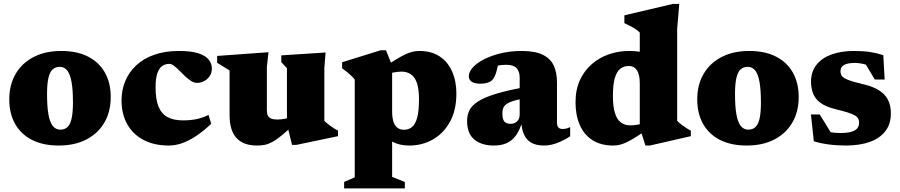

<svg xmlns="http://www.w3.org/2000/svg" viewBox="-20 -746 4706 1004"><path d="M295.5 -68Q317.5 -68 332.2 -81Q347 -94 354.2 -125.2Q361.5 -156.5 361.5 -211Q361.5 -274.5 354.5 -315.5Q347.5 -356.5 332.2 -376.5Q317 -396.5 292 -396.5Q270.5 -396.5 255.8 -383.5Q241 -370.5 233.5 -339.5Q226 -308.5 226 -253.5Q226 -190.5 233 -149.2Q240 -108 255.5 -88Q271 -68 295.5 -68ZM287 15Q205 15 147.2 -14.5Q89.5 -44 59 -98.2Q28.5 -152.5 28.5 -226Q28.5 -303 62 -360Q95.5 -417 156.5 -448.2Q217.5 -479.5 300.5 -479.5Q383 -479.5 440.5 -450Q498 -420.5 528.5 -366.5Q559 -312.5 559 -238.5Q559 -162 525.8 -105Q492.5 -48 431.5 -16.5Q370.5 15 287 15Z M916 -479.5Q979 -479.5 1016.5 -467.5Q1054 -455.5 1071 -434.8Q1088 -414 1088 -388Q1088 -365 1076.5 -348Q1065 -331 1047.2 -321.8Q1029.5 -312.5 1011 -312.5Q995.5 -312.5 979.5 -322.5Q963.5 -332.5 948 -347.2Q932.5 -362 917.8 -377Q903 -392 889.8 -402Q876.5 -412 865.5 -412Q844.5 -412 828.2 -400.8Q812 -389.5 802.8 -362.8Q793.5 -336 793.5 -289Q793.5 -225.5 809.2 -187.8Q825 -150 856.8 -133.2Q888.5 -116.5 936 -116.5Q975 -116.5 1006.2 -122.8Q1037.5 -129 1070.5 -145L1084.5 -98.5Q1040 -57 1001.5 -32.2Q963 -7.5 929.2 3.8Q895.5 15 863 15Q785.5 15 730 -14.5Q674.5 -44 645 -97.2Q615.5 -150.5 615.5 -221Q615.5 -275.5 635.2 -322.5Q655 -369.5 693.2 -405Q731.5 -440.5 787.5 -460Q843.5 -479.5 916 -479.5Z M1375.5 -169Q1375.5 -151 1381 -140.8Q1386.5 -130.5 1398.5 -125.8Q1410.5 -121 1429.5 -121Q1449.5 -121 1468.8 -124.8Q1488 -128.5 1505.5 -136.5L1522.5 -100Q1481.5 -61 1453 -37.8Q1424.5 -14.5 1403.2 -3.2Q1382 8 1363.8 11.5Q1345.5 15 1324.5 15Q1251.5 15 1216 -25Q1180.5 -65 1180.5 -143V-377.5L1115.5 -417.5V-453.5L1384 -473L1375.5 -396ZM1507 11.5 1480.5 -97V-389.5L1451 -421V-456.5L1682.5 -471.5L1676 -390.5V-114Q1682 -108 1690 -101.2Q1698 -94.5 1707.8 -87.5Q1717.5 -80.5 1727.5 -74.2Q1737.5 -68 1747.5 -63V-34L1530.5 11.5Z M2171 -226.5Q2171 -303.5 2147.8 -337.5Q2124.5 -371.5 2079 -371.5Q2069 -371.5 2056 -370Q2043 -368.5 2029.5 -365.5Q2016 -362.5 2003.5 -356.5L1990.5 -396Q2023 -418 2048.8 -433.8Q2074.5 -449.5 2095.5 -459.8Q2116.5 -470 2135 -474.8Q2153.5 -479.5 2172.5 -479.5Q2236 -479.5 2279 -451Q2322 -422.5 2344.2 -372Q2366.5 -321.5 2366.5 -257Q2366.5 -169.5 2332.8 -108.8Q2299 -48 2243.2 -16.5Q2187.5 15 2121 15Q2085.5 15 2057.5 5.8Q2029.5 -3.5 2006.5 -21Q1983.5 -38.5 1962 -62.5H2030.5V179L2097 205.5V239H1779.5V205.5L1835 181.5V-330Q1828 -339.5 1818 -349Q1808 -358.5 1795.8 -368.5Q1783.5 -378.5 1769 -389V-420.5L1970 -483H1998.5L2030.5 -402.5V-163.5Q2030.5 -131.5 2037.2 -110.2Q2044 -89 2057.8 -78.2Q2071.5 -67.5 2093 -67.5Q2117 -67.5 2134.5 -81.8Q2152 -96 2161.5 -130.8Q2171 -165.5 2171 -226.5Z M2715.5 -288.5V-230Q2680.5 -224 2659 -216.5Q2637.5 -209 2626.2 -200Q2615 -191 2611 -179.5Q2607 -168 2607 -153.5Q2607 -123 2617 -110.8Q2627 -98.5 2650.5 -98.5Q2664.5 -98.5 2675.2 -104.8Q2686 -111 2691.8 -121.8Q2697.5 -132.5 2697.5 -146V-340.5Q2697.5 -372.5 2681.2 -389.8Q2665 -407 2629 -407Q2610.5 -407 2596.2 -405.2Q2582 -403.5 2572 -401L2590 -442Q2585.5 -411.5 2581 -391.8Q2576.5 -372 2572 -359.5Q2567.5 -347 2561.5 -337.5Q2553.5 -323 2535.8 -315.8Q2518 -308.5 2491 -308.5Q2461.5 -308.5 2446.5 -318.8Q2431.5 -329 2431.5 -347.5Q2431.5 -370.5 2453 -394Q2474.5 -417.5 2512.8 -436.8Q2551 -456 2600.8 -467.8Q2650.5 -479.5 2707.5 -479.5Q2779 -479.5 2819.5 -459Q2860 -438.5 2876.2 -401.8Q2892.5 -365 2892.5 -316V-105Q2892.5 -93 2896 -85.5Q2899.5 -78 2906 -74.8Q2912.5 -71.5 2922.5 -71.5Q2930.5 -71.5 2940 -73.5Q2949.5 -75.5 2961.5 -81.5V-33.5Q2931 -13 2895.2 1Q2859.5 15 2825 15Q2784 15 2758.2 0.2Q2732.5 -14.5 2720 -42.8Q2707.5 -71 2705.5 -111.5L2712 -114.5Q2699 -67 2678.5 -38.5Q2658 -10 2629.5 2.5Q2601 15 2563 15Q2498.5 15 2460.5 -16.2Q2422.5 -47.5 2422.5 -113Q2422.5 -143.5 2434.2 -168.2Q2446 -193 2477.5 -214Q2509 -235 2566.5 -253.2Q2624 -271.5 2715.5 -288.5Z M3325.5 -312Q3325.5 -354 3311.2 -377.5Q3297 -401 3267.5 -401Q3242 -401 3223.5 -386.5Q3205 -372 3195 -337.8Q3185 -303.5 3185 -243.5Q3185 -189 3195.5 -155.2Q3206 -121.5 3226.2 -106Q3246.5 -90.5 3277 -90.5Q3292 -90.5 3312.5 -93.8Q3333 -97 3351.5 -105V-59.5Q3317.5 -36.5 3293 -21.8Q3268.5 -7 3250 1Q3231.5 9 3216.5 12Q3201.5 15 3187 15Q3122 15 3078 -13.2Q3034 -41.5 3011.8 -92.5Q2989.5 -143.5 2989.5 -211Q2989.5 -277 3012.5 -327Q3035.5 -377 3075 -411Q3114.5 -445 3164.5 -462.2Q3214.5 -479.5 3269 -479.5Q3300.5 -479.5 3328.2 -475.2Q3356 -471 3384.2 -461.8Q3412.5 -452.5 3447 -436.5H3325.5V-575.5Q3318 -584 3305.8 -592.2Q3293.5 -600.5 3278 -608.8Q3262.5 -617 3245 -625V-666L3499 -725.5H3532L3521 -594.5V-114Q3526.5 -108 3534.8 -101.2Q3543 -94.5 3552.8 -87.5Q3562.5 -80.5 3572.5 -74.2Q3582.5 -68 3592.5 -63V-34L3378.5 15H3355L3325.5 -78Z M3893 -68Q3915 -68 3929.8 -81Q3944.5 -94 3951.8 -125.2Q3959 -156.5 3959 -211Q3959 -274.5 3952 -315.5Q3945 -356.5 3929.8 -376.5Q3914.5 -396.5 3889.5 -396.5Q3868 -396.5 3853.2 -383.5Q3838.5 -370.5 3831 -339.5Q3823.5 -308.5 3823.5 -253.5Q3823.5 -190.5 3830.5 -149.2Q3837.5 -108 3853 -88Q3868.5 -68 3893 -68ZM3884.5 15Q3802.5 15 3744.8 -14.5Q3687 -44 3656.5 -98.2Q3626 -152.5 3626 -226Q3626 -303 3659.5 -360Q3693 -417 3754 -448.2Q3815 -479.5 3898 -479.5Q3980.5 -479.5 4038 -450Q4095.5 -420.5 4126 -366.5Q4156.5 -312.5 4156.5 -238.5Q4156.5 -162 4123.2 -105Q4090 -48 4029 -16.5Q3968 15 3884.5 15Z M4445 -479.5Q4494 -479.5 4529 -474.2Q4564 -469 4599 -457.5L4606 -330H4554.5L4483.5 -449L4537.5 -398Q4515 -407.5 4492 -412.2Q4469 -417 4451.5 -417Q4412 -417 4393.5 -406.2Q4375 -395.5 4375 -374Q4375 -360 4382.2 -349.2Q4389.5 -338.5 4414.2 -328.5Q4439 -318.5 4492 -306Q4531.5 -297 4559.2 -283.2Q4587 -269.5 4604.5 -250.8Q4622 -232 4630.2 -207.5Q4638.5 -183 4638.5 -153Q4638.5 -98 4610.2 -60.8Q4582 -23.5 4529.2 -4.2Q4476.5 15 4402 15Q4355 15 4311 9Q4267 3 4235.5 -7.5L4220.5 -147.5H4266.5L4348 -15L4269 -65Q4285 -60 4303.8 -57Q4322.5 -54 4341.5 -52.2Q4360.5 -50.5 4377.5 -50.5Q4425.5 -50.5 4449 -63.8Q4472.5 -77 4472.5 -104.5Q4472.5 -117 4467.5 -126.2Q4462.5 -135.5 4449.2 -143Q4436 -150.5 4411.8 -158.2Q4387.5 -166 4349.5 -175Q4298.5 -187.5 4270.5 -208.2Q4242.5 -229 4231.8 -257.2Q4221 -285.5 4221 -318.5Q4221 -371.5 4249.8 -407.5Q4278.5 -443.5 4329.2 -461.5Q4380 -479.5 4445 -479.5Z"/></svg>

Font: Newsreader ExtraBold
Style: Regular
Weight: 800
Designer: Hugues Gentile
Foundry: Production Type
Version: Version 1.003